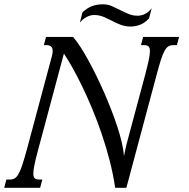

<svg xmlns="http://www.w3.org/2000/svg" viewBox="-104 -891 895 911"><path d="M442.4 0Q433.1 -64 416.5 -128.4Q399.9 -192.9 378.9 -254.6Q357.9 -316.4 334 -373.8Q310.1 -431.2 286.1 -480.7Q262.2 -530.3 239.7 -570.1Q217.3 -609.9 199.2 -636.7L78.1 -184.6Q65.9 -139.6 60.1 -111.8Q54.2 -84 54.2 -67.9Q54.2 -50.8 61 -44.9Q67.9 -39.1 81.5 -39.1H96.7L86.4 0H-84L-73.7 -39.1H-56.6Q-43.9 -39.1 -34.4 -44.7Q-24.9 -50.3 -15.9 -65.9Q-6.8 -81.5 2.4 -110.1Q11.7 -138.7 24.4 -185.1L142.6 -626Q146 -638.2 146 -648.4Q146 -663.1 138.7 -669.9Q131.3 -676.8 118.7 -676.8H104L114.3 -715.8H242.7Q256.8 -699.7 274.7 -672.9Q292.5 -646 311.5 -611.6Q330.6 -577.1 350.3 -537.4Q370.1 -497.6 388.7 -455.3Q407.2 -413.1 423.8 -370.4Q440.4 -327.6 453.4 -287.8Q466.3 -248 474.4 -212.6Q482.4 -177.2 484.4 -149.9Q485.8 -156.7 487.3 -165Q488.8 -173.3 490.5 -181.2Q492.2 -189 493.7 -195.6Q495.1 -202.1 496.1 -205.6L583.5 -531.2Q595.2 -575.7 601.3 -603.8Q607.4 -631.8 607.4 -647.9Q607.4 -665 600.6 -670.9Q593.8 -676.8 580.1 -676.8H564.9L575.2 -715.8H745.6L735.4 -676.8H718.3Q705.1 -676.8 695.3 -671.1Q685.5 -665.5 676.8 -649.9Q668 -634.3 658.9 -605.5Q649.9 -576.7 637.7 -530.8L495.6 0ZM287.1 -832Q309.6 -853.5 332.8 -862.1Q356 -870.6 384.3 -870.6Q406.7 -870.6 426.5 -862.1Q446.3 -853.5 465.8 -843.5Q485.4 -833.5 505.6 -825Q525.9 -816.4 548.8 -816.4Q566.4 -816.4 583.3 -824.5Q600.1 -832.5 615.7 -851.6L603 -803.7Q583.5 -782.2 560.8 -773.7Q538.1 -765.1 516.6 -765.1Q489.3 -765.1 467.8 -773.7Q446.3 -782.2 426.5 -792.5Q406.7 -802.7 386.7 -811.3Q366.7 -819.8 342.8 -819.8Q325.7 -819.8 307.6 -810.8Q289.6 -801.8 274.9 -783.7Z"/></svg>

Font: Arian AMU Serif
Style: Italic
Weight: 400
Italic angle: -15°
Designer: Ruben Hakobyan (Tarumian)
Foundry: Ruben Hakobyan (Tarumian)
Version: Version 1.002